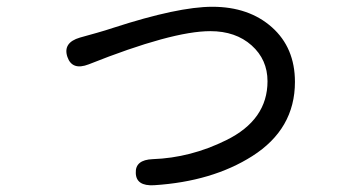

<svg xmlns="http://www.w3.org/2000/svg" viewBox="-20 -526 1040 567"><path d="M435 21Q382 24 381 -15Q379 -54 431 -56Q543 -60 648 -112Q770 -172 770 -286Q770 -350 723 -392Q676 -434 601 -434Q488 -434 242 -336Q193 -317 179 -358Q165 -400 216 -415L266 -429Q291 -436 315 -444Q506 -506 607 -506Q715 -506 783 -445.5Q851 -385 851 -284Q851 -145 725 -65Q607 10 435 21Z"/></svg>

Font: Resource Han Rounded HK
Style: Regular
Weight: 400
Designer: Cyano Hao (round all glyphs); Ryoko NISHIZUKA  (kana, bopomofo & ideographs); Paul D. Hunt (Latin, Greek & Cyrillic); Sa
Foundry: Cyano Hao
Version: 0.990